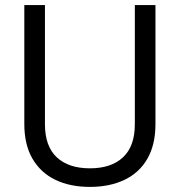

<svg xmlns="http://www.w3.org/2000/svg" viewBox="-20 -720 706 754"><path d="M75.5 -233.2V-700H156.5V-232.2Q156.5 -145.8 202.8 -102.4Q249 -59 333 -59Q417 -59 463.2 -102.4Q509.5 -145.8 509.5 -232.2V-700H590.5V-233.2Q590.5 -151.8 558.8 -96.6Q527 -41.5 468.9 -13.8Q410.8 14 333 14Q255.2 14 197.5 -13.8Q139.8 -41.5 107.6 -96.6Q75.5 -151.8 75.5 -233.2Z"/></svg>

Font: Space 7353
Style: Regular
Weight: 400
Designer: Christine Claussen + Ruben Lyon  (Space 7353)
Version: Version 1.000;FEAKit 1.0